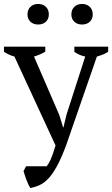

<svg xmlns="http://www.w3.org/2000/svg" viewBox="-31 -736 567 971"><path d="M0 0ZM42 -450Q27 -454 14.5 -460Q2 -466 -11 -474V-500H198V-475Q177 -461 141 -450L269 -154L288 -92H290L305 -155L400 -450Q370 -456 345 -474V-500H516V-474Q495 -460 459 -450L303 0Q279 64 257.5 103.5Q236 143 214.5 166Q193 189 170.5 199.5Q148 210 122 215Q111 196 102.5 173Q94 150 88 129L101 105H205Q211 97 215.5 89.5Q220 82 225 71Q230 60 236 43Q242 26 250 0ZM108 -663Q108 -687 123 -701.5Q138 -716 162 -716Q186 -716 201 -701.5Q216 -687 216 -663Q216 -640 201 -626Q186 -612 162 -612Q138 -612 123 -626Q108 -640 108 -663ZM330 -663Q330 -687 345 -701.5Q360 -716 384 -716Q408 -716 423 -701.5Q438 -687 438 -663Q438 -640 423 -626Q408 -612 384 -612Q360 -612 345 -626Q330 -640 330 -663Z"/></svg>

Font: PT Serif
Style: Regular
Weight: 400
Designer: A.Korolkova, O.Umpeleva, V.Yefimov
Foundry: ParaType Ltd
Version: Version 1.000W OFL; ttfautohint (v1.6)